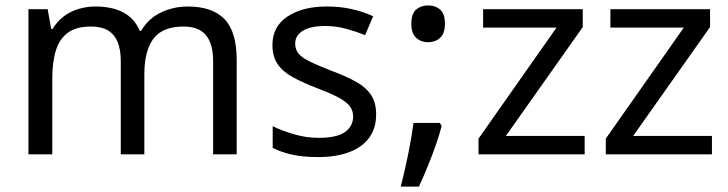

<svg xmlns="http://www.w3.org/2000/svg" viewBox="-20 -570 2688 709"><path d="M673 -546Q764 -546 809 -499.5Q854 -453 854 -349V0H767V-345Q767 -408 740.5 -440Q714 -472 658 -472Q580 -472 546.5 -427Q513 -382 513 -296V0H426V-345Q426 -387 414 -415.5Q402 -444 378 -458Q354 -472 316 -472Q262 -472 231 -449.5Q200 -427 186.5 -384Q173 -341 173 -278V0H85V-536H156L169 -463H174Q191 -491 215.5 -509.5Q240 -528 270 -537Q300 -546 332 -546Q394 -546 435.5 -524Q477 -502 496 -456H501Q528 -502 574.5 -524Q621 -546 673 -546Z M1369 -148Q1369 -96 1343 -61Q1317 -26 1269 -8Q1221 10 1155 10Q1099 10 1058.5 1Q1018 -8 987 -24V-104Q1019 -88 1064.5 -74.5Q1110 -61 1157 -61Q1224 -61 1254 -82.5Q1284 -104 1284 -140Q1284 -160 1273 -176Q1262 -192 1233.5 -208Q1205 -224 1152 -244Q1100 -264 1063 -284Q1026 -304 1006 -332Q986 -360 986 -404Q986 -472 1041.5 -509Q1097 -546 1187 -546Q1236 -546 1278.5 -536.5Q1321 -527 1358 -510L1328 -440Q1294 -454 1257 -464Q1220 -474 1181 -474Q1127 -474 1098.5 -456.5Q1070 -439 1070 -409Q1070 -387 1083 -371.5Q1096 -356 1126.5 -341.5Q1157 -327 1208 -307Q1259 -288 1295 -268Q1331 -248 1350 -219.5Q1369 -191 1369 -148Z M1604 -116 1611 -105Q1602 -70 1588.5 -32Q1575 6 1559.5 44Q1544 82 1527 119H1460Q1475 60 1487.5 -2Q1500 -64 1507 -116ZM1561 -414Q1535 -414 1517 -430Q1499 -446 1499 -482Q1499 -520 1517 -535Q1535 -550 1561 -550Q1587 -550 1605 -535Q1623 -520 1623 -482Q1623 -446 1605 -430Q1587 -414 1561 -414Z M2139 0H1747V-58L2035 -468H1764V-536H2132V-470L1848 -68H2139Z M2609 0H2217V-58L2505 -468H2234V-536H2602V-470L2318 -68H2609Z"/></svg>

Font: hexukorean05
Style: Book
Weight: 400
Designer: Jelle Bosma - Monotype Design Team
Foundry: Monotype Imaging Inc.
Version: Version 2.003